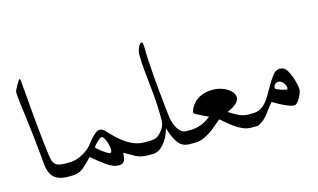

<svg xmlns="http://www.w3.org/2000/svg" viewBox="-88 -987 2090 1260"><g transform="rotate(-15 957.0 -356.5)"><path d="M304.7 -44.4Q304.7 -27.8 298.3 -13.9Q292 0 265.6 0H239.3Q208.5 0 180.9 -9.3Q153.3 -18.6 134.8 -44.7Q116.2 -70.8 111.3 -120.6Q107.9 -158.2 102.8 -209.5Q97.7 -260.7 91.8 -316.9Q85.9 -373 79.1 -424.8Q70.8 -490.7 63.7 -545.4Q56.6 -600.1 56.6 -625Q56.6 -628.9 62.5 -641.1Q68.4 -653.3 76.2 -667.2Q84 -681.2 90.8 -691.4Q97.7 -701.7 99.6 -701.7Q100.6 -701.7 103.5 -698.7Q106.4 -695.8 106.4 -687.5Q109.9 -647.9 114.3 -594.5Q118.7 -541 123.8 -481.4Q128.9 -421.9 134.5 -363.8Q140.1 -305.7 145.8 -256.1Q151.4 -206.5 156.2 -172.6Q161.1 -138.7 165 -128.9Q176.3 -102.1 197.5 -95.2Q218.8 -88.4 239.3 -88.4H265.6Q292 -88.4 298.3 -74.7Q304.7 -61 304.7 -44.4Z M849.1 -44.4Q849.1 -27.8 842.8 -13.9Q836.4 0 810.1 0H783.7Q737.3 0 703.9 -18.1Q670.4 -36.1 632.8 -58.1Q630.9 -27.8 623 -6.8Q615.2 14.2 582.5 14.2Q546.9 14.2 503.2 -17.1Q459.5 -48.3 411.6 -88.4Q381.3 -55.2 349.4 -27.6Q317.4 0 273.9 0H248Q221.2 0 215.1 -13.9Q209 -27.8 209 -44.4Q209 -61 215.1 -74.7Q221.2 -88.4 248 -88.4H273.9Q315.9 -88.4 356.2 -108.2Q396.5 -127.9 426.3 -159.2Q427.2 -160.6 437.3 -173.8Q447.3 -187 461.7 -203.1Q476.1 -219.2 491.2 -231.4Q506.3 -243.7 517.6 -243.7Q528.8 -243.7 536.1 -241.2Q543.5 -238.8 553.2 -229.5Q563 -220.2 582 -199.7Q606.4 -173.8 637.9 -147.9Q669.4 -122.1 706.5 -105.2Q743.7 -88.4 783.7 -88.4H810.1Q836.4 -88.4 842.8 -74.7Q849.1 -61 849.1 -44.4ZM561 -101.1Q561 -114.3 555.2 -136.5Q549.3 -158.7 540.3 -176.3Q531.2 -193.8 520.5 -193.8Q512.7 -193.8 498.8 -181.6Q484.9 -169.4 473.6 -156.5Q462.4 -143.6 462.4 -142.1Q462.4 -137.7 473.6 -127.4Q484.9 -117.2 500.5 -106Q516.1 -94.7 529.5 -86.7Q543 -78.6 546.9 -78.6Q556.6 -78.6 558.8 -86.7Q561 -94.7 561 -101.1Z M1135.3 -44.4Q1135.3 -27.8 1129.2 -13.9Q1123 0 1096.2 0H1068.8Q1017.1 0 989.7 -39.6Q962.4 -79.1 944.8 -141.1Q928.7 -79.1 893.3 -39.6Q857.9 0 819.3 0H793.5Q766.6 0 760.5 -13.9Q754.4 -27.8 754.4 -44.4Q754.4 -61 760.5 -74.7Q766.6 -88.4 793.5 -88.4H819.3Q834.5 -88.4 850.1 -91.6Q865.7 -94.7 872.6 -99.6Q895.5 -115.7 913.3 -141.6Q931.2 -167.5 931.2 -204.6Q931.2 -295.9 923.6 -376.7Q916 -457.5 908.4 -526.9Q900.9 -596.2 900.9 -652.8Q900.9 -668 906.2 -685.1Q911.6 -702.1 919.7 -714.4Q927.7 -726.6 935.5 -726.6Q940.4 -726.6 943.4 -716.8Q946.3 -707 946.3 -673.8Q946.3 -640.6 949 -593.5Q951.7 -546.4 956.1 -493.4Q960.4 -440.4 965.3 -388.7Q970.2 -336.9 974.9 -293.5Q979.5 -250 982.4 -223.1Q989.3 -162.6 1012.7 -125.5Q1036.1 -88.4 1068.8 -88.4H1096.2Q1123 -88.4 1129.2 -74.7Q1135.3 -61 1135.3 -44.4Z M1552.2 -44.4Q1552.2 -27.8 1545.9 -13.9Q1539.6 0 1513.2 0H1486.8Q1457 0 1428.2 -13.2Q1399.4 -26.4 1373.8 -45.2Q1348.1 -64 1328.4 -81.3Q1308.6 -98.6 1297.4 -107.4Q1270 -83 1238.8 -58.1Q1207.5 -33.2 1173.8 -16.6Q1140.1 0 1104.5 0H1078.6Q1051.8 0 1045.7 -13.9Q1039.6 -27.8 1039.6 -44.4Q1039.6 -61 1045.7 -74.7Q1051.8 -88.4 1078.6 -88.4H1104.5Q1128.9 -88.4 1163.3 -99.1Q1197.8 -109.9 1237.8 -141.1Q1143.6 -184.6 1143.6 -192.4Q1143.6 -201.2 1151.6 -219.5Q1159.7 -237.8 1178.2 -257.8Q1196.8 -277.8 1228.3 -291.7Q1259.8 -305.7 1307.1 -305.7Q1341.8 -305.7 1373.8 -293.5Q1405.8 -281.2 1426.3 -261Q1446.8 -240.7 1446.8 -217.3Q1446.8 -197.8 1427 -178.2Q1407.2 -158.7 1363.8 -139.6Q1398.9 -116.7 1428.5 -102.5Q1458 -88.4 1486.8 -88.4H1513.2Q1539.6 -88.4 1545.9 -74.7Q1552.2 -61 1552.2 -44.4Z M1857.4 -159.2Q1857.4 -147 1847.7 -125.2Q1837.9 -103.5 1824.2 -85.7Q1810.5 -67.9 1797.9 -67.9Q1782.7 -67.9 1757.8 -77.6Q1732.9 -87.4 1706.3 -101.6Q1679.7 -115.7 1658.7 -128.9Q1633.8 -98.6 1610.4 -66.7Q1586.9 -34.7 1563 -17.6Q1551.8 -9.8 1542 -4.9Q1532.2 0 1522.5 0H1496.6Q1469.7 0 1463.6 -13.9Q1457.5 -27.8 1457.5 -44.4Q1457.5 -61 1463.6 -74.7Q1469.7 -88.4 1496.6 -88.4H1522.5Q1563 -88.4 1590.6 -111.6Q1618.2 -134.8 1638.9 -169.7Q1659.7 -204.6 1679.2 -239.3Q1698.7 -272.5 1718.8 -298.8Q1738.8 -325.2 1766.1 -325.2Q1782.2 -325.2 1793.9 -318.6Q1805.7 -312 1816.4 -294.4Q1828.1 -274.9 1837.4 -248.8Q1846.7 -222.7 1852.1 -198.2Q1857.4 -173.8 1857.4 -159.2ZM1783.2 -191.4Q1783.2 -207 1768.6 -226.1Q1753.9 -245.1 1735.8 -245.1Q1721.7 -245.1 1712.2 -235.4Q1702.6 -225.6 1702.6 -212.9Q1702.6 -210.9 1704.1 -208Q1705.6 -205.1 1710.9 -201.7Q1720.2 -196.8 1734.6 -191.9Q1749 -187 1761.2 -184.1Q1773.4 -181.2 1775.9 -181.2Q1783.2 -181.2 1783.2 -191.4Z"/></g></svg>

Font: Rohingya Solluk
Style: Regular
Weight: 400
Designer: SIL International
Foundry: SIL International
Version: Version 1.001